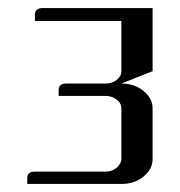

<svg xmlns="http://www.w3.org/2000/svg" viewBox="-20 -458 448 478"><path d="M47.9 0V-15.1Q47.9 -30.8 66.9 -30.8H243.2Q258.3 -30.8 270 -40Q282.2 -50.8 282.2 -62V-188Q282.2 -201.2 270.5 -210Q258.3 -219.2 243.2 -219.2H126V-233.9Q126 -250 145 -250H243.2Q258.8 -250 270 -258.8Q282.2 -268.1 282.2 -280.8V-405.8H66.9V-420.9Q66.9 -438 86.9 -438H359.9V-280.8L282.2 -250Q314.5 -250 336.9 -231.9Q359.9 -213.4 359.9 -188V-62Q359.9 -36.6 336.9 -18.1Q314.5 0 282.2 0Z"/></svg>

Font: Hhenum
Style: Regular
Weight: 400
Designer: T. Christopher White
Version: Version 1.0